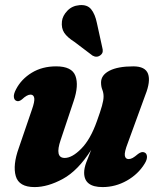

<svg xmlns="http://www.w3.org/2000/svg" viewBox="-20 -730 636 761"><path d="M552 -126Q561.5 -122.5 562.5 -110.2Q563.5 -98 554 -82.5Q528.5 -40 483 -14.2Q437.5 11.5 386.5 11.5Q313.5 11.5 313.5 -45.5Q313.5 -63.5 322 -86.5Q330.5 -109.5 341.5 -136Q289 -53.5 229.2 -21Q169.5 11.5 117 11.5Q55 11.5 42.5 -32Q30 -75.5 54.5 -143.5L106 -294Q118 -327.5 115.8 -341.2Q113.5 -355 101 -355Q87 -355 67 -336Q54 -325.5 44.5 -330.5Q36.5 -333.5 35 -345.2Q33.5 -357 43.5 -376Q64.5 -416.5 106 -441.8Q147.5 -467 202.5 -467Q265 -467 279 -429.2Q293 -391.5 272 -329.5L220.5 -175.5Q196 -104 236.5 -104Q266 -104 302.2 -140.8Q338.5 -177.5 364 -249.5Q378 -288 384.2 -310.5Q390.5 -333 390.5 -347.5Q390.5 -362 385.5 -374.5Q380.5 -387 380.5 -403Q380.5 -432.5 414 -449.8Q447.5 -467 508.5 -467Q556 -467 566.8 -437.2Q577.5 -407.5 556 -353.5L486.5 -163Q472.5 -127 474.8 -113.2Q477 -99.5 490 -99.5Q497.5 -99.5 505.8 -104Q514 -108.5 527.5 -120Q542 -130.5 552 -126ZM364 -639 385.5 -541Q388 -533 387 -525.2Q386 -517.5 378.5 -511.5Q364 -500 347 -509.5L275 -564Q246.5 -582 234.5 -600.2Q222.5 -618.5 225.5 -645.5Q228 -667.5 246.8 -687.2Q265.5 -707 294.5 -709.5Q326 -712.5 341.5 -693Q357 -673.5 364 -639Z"/></svg>

Font: Fraunces 72pt Soft
Style: Bold Italic
Weight: 700
Italic angle: -16°
Version: Version 1.000;[b76b70a41]